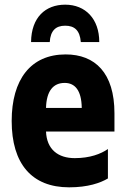

<svg xmlns="http://www.w3.org/2000/svg" viewBox="-20 -792 540 822"><path d="M259 -772C175 -772 114 -718 113 -612H193C196 -660 218 -682 259 -682C299 -682 322 -662 326 -612H405C405 -711 346 -772 259 -772ZM276 10C357 10 410 -9 442 -28V-154C412 -133 365 -115 300 -115C229 -115 180 -152 177 -229H470V-307C470 -480 387 -559 261 -559C111 -559 30 -451 30 -274C30 -91 116 10 276 10ZM330 -330H177C179 -403 208 -437 257 -437C301 -437 329 -405 330 -330Z"/></svg>

Font: Noto Sans Mono ExtraCondensed ExtraBold
Style: Regular
Weight: 800
Width: 2
Designer: Monotype Design Team
Foundry: Monotype Imaging Inc.
Version: Version 2.014